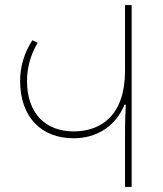

<svg xmlns="http://www.w3.org/2000/svg" viewBox="-20 -734 640 754"><path d="M471 0H497V-714H471V-456C471 -283 379 -218 269 -218C160 -218 86 -287 86 -417C86 -465 99 -518 128 -566L107 -576C74 -525 59 -470 59 -417C59 -273 143 -191 269 -191C362 -191 435 -240 469 -323H474C473 -303 471 -263 471 -218Z"/></svg>

Font: Noto Sans Georgian Thin
Style: Regular
Weight: 100
Designer: Monotype Design Team, Akaki Razmadze
Foundry: Google LLC
Version: Version 2.005